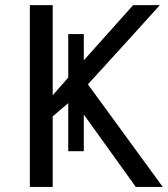

<svg xmlns="http://www.w3.org/2000/svg" viewBox="-20 -734 659 754"><path d="M248 -140.1H309.1V-284.2L513.2 0H619.1L325.2 -402.8C415 -501 509.3 -604.5 607.9 -713.9H502.9L309.1 -497.1V-600.1H248V-429.2L187 -359.9V-713.9H97.2V0H187V-276.9L248 -329.1Z"/></svg>

Font: Noto Reveo Sans
Style: Regular
Weight: 400
Designer: Monotype Design team
Foundry: Monotype Imaging Inc.
Version: Version 1.04